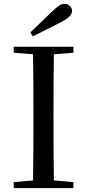

<svg xmlns="http://www.w3.org/2000/svg" viewBox="-20 -974 451 994"><path d="M137 -806 150 -786C200 -810 249 -835 297 -860C340 -882 353 -900 353 -918C353 -937 336 -954 314 -954C296 -954 279 -943 248 -913C214 -880 175 -843 137 -806ZM51 -701 151 -693C153 -593 153 -493 153 -392V-339C153 -239 153 -138 151 -40L51 -31V0H360V-31L259 -40C257 -140 257 -239 257 -340V-392C257 -493 257 -593 259 -693L360 -701V-732H51Z"/></svg>

Font: Noto Serif TC Medium
Style: Regular
Weight: 500
Designer: Ryoko NISHIZUKA 西塚涼子 (kana & ideographs); Frank Grießhammer (Latin, Greek & Cyrillic); Wenlong ZHANG 张文龙 (bopomofo); San
Foundry: Adobe
Version: Version 2.001;hotconv 1.1.0;makeotfexe 2.6.0